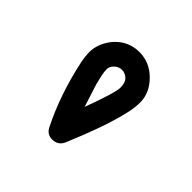

<svg xmlns="http://www.w3.org/2000/svg" viewBox="-86 -781 399 399"><g transform="rotate(45 113.5 -581.5)"><path d="M112.8 -548.8Q137.2 -614.7 137.2 -629.6Q137.2 -644.5 129.9 -651.4Q122.6 -658.2 113.3 -658.2Q104 -658.2 96.9 -651.4Q89.8 -644.5 89.8 -636.7Q89.8 -628.9 91.8 -619.6Q93.8 -610.4 96.7 -599.1Q102.1 -581.5 112.8 -548.8ZM188 -636.7Q188 -623 184.6 -607.2Q181.2 -591.3 176 -574Q170.9 -556.6 164.6 -539.1Q158.2 -521.5 152.6 -507.1Q147 -492.7 142.6 -482.4Q138.2 -472.2 137.2 -469.2Q130.4 -453.1 112.8 -453.1Q96.7 -453.1 89.8 -469.2Q59.1 -530.8 42.5 -607.4Q39.1 -623.5 39.1 -636.7Q39.1 -649.9 44.9 -663.6Q50.8 -677.2 60.5 -687.5Q82 -710 112.8 -710Q143.1 -710 165.5 -687.5Q188 -665 188 -636.7Z"/></g></svg>

Font: Ribeye Marrow
Style: Regular
Weight: 400
Designer: Astigmatic (AOETI)
Foundry: Astigmatic (AOETI)
Version: Version 1.000